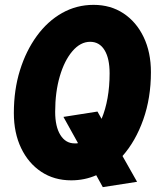

<svg xmlns="http://www.w3.org/2000/svg" viewBox="-20 -731 641 790"><path d="M273 11Q203 11 150 -24Q97 -59 67 -121.5Q37 -184 37 -266Q37 -361 62 -441.5Q87 -522 131.5 -583Q176 -644 235.5 -677.5Q295 -711 365 -711Q435 -711 488 -676Q541 -641 571 -578.5Q601 -516 601 -434Q601 -328 569.5 -239Q538 -150 484 -89L544 17L403 39L376 -10Q328 11 273 11ZM287 -141Q291 -141 294.5 -141Q298 -141 301 -142L241 -250L381 -272L398 -242Q414 -280 422.5 -327.5Q431 -375 431 -429Q431 -491 410 -525Q389 -559 351 -559Q311 -559 278 -520.5Q245 -482 226 -417Q207 -352 207 -271Q207 -210 228.5 -175.5Q250 -141 287 -141Z"/></svg>

Font: Red Hat Mono
Style: Bold Italic
Weight: 700
Italic angle: -12°
Monospace: yes
Designer: Pentagram, MCKL
Foundry: Pentagram, MCKL
Version: Version 1.023; ttfautohint (v1.8.3)